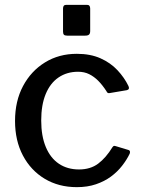

<svg xmlns="http://www.w3.org/2000/svg" viewBox="-20 -762 585 792"><path d="M297 -540Q353 -540 394.5 -521.5Q436 -503 464.5 -472.5Q493 -442 510 -407Q516 -393 503 -390L432 -378Q423 -376 419 -386Q402 -412 385 -429Q368 -446 348 -456Q328 -466 302 -466Q256 -466 221.5 -442.5Q187 -419 168.5 -374Q150 -329 150 -265Q150 -201 169 -155.5Q188 -110 223 -86.5Q258 -63 306 -63Q353 -63 385 -87Q417 -111 444 -155Q447 -159 449.5 -160Q452 -161 458 -159L511 -143Q519 -140 515 -128Q503 -103 483.5 -78Q464 -53 437.5 -33.5Q411 -14 376 -2Q341 10 297 10Q222 10 164.5 -24.5Q107 -59 74.5 -120.5Q42 -182 42 -263Q42 -345 75 -407Q108 -469 165.5 -504.5Q223 -540 297 -540ZM352 -727V-634Q352 -624 347.5 -619.5Q343 -615 331 -615H257Q247 -615 243.5 -619Q240 -623 240 -632V-727Q240 -742 253 -742H339Q352 -742 352 -727Z"/></svg>

Font: Libre Franklin Thin Medium
Style: Regular
Weight: 500
Version: Version 3.000